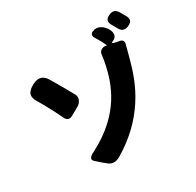

<svg xmlns="http://www.w3.org/2000/svg" viewBox="-189 -1064 1358 1333"><g transform="rotate(-30 490.0 -398.0)"><path d="M142 -516C165 -475 188 -430 209 -385C220 -361 241 -354 264 -367L306 -390L330 -404C363 -423 373 -457 361 -481C331 -536 290 -609 254 -668C225 -711 190 -716 144 -692C88 -663 74 -628 108 -575C119 -557 131 -537 142 -516ZM928 -797C922 -807 916 -818 910 -828C893 -853 873 -858 845 -847C808 -832 800 -808 822 -774C825 -769 827 -765 830 -760C835 -752 839 -745 843 -737C859 -706 882 -699 914 -712C947 -726 956 -747 939 -778C936 -784 932 -790 928 -797ZM687 -220C756 -324 790 -431 814 -523C818 -540 828 -576 837 -610C844 -634 835 -648 814 -652L775 -660C756 -664 755 -670 774 -677L776 -678C807 -691 808 -726 791 -756C769 -794 729 -822 688 -805L685 -804C666 -796 661 -779 671 -763C689 -734 708 -700 721 -670L718 -671C683 -678 659 -659 657 -634C655 -609 649 -578 642 -546C615 -427 552 -220 274 -78C226 -55 224 -37 244 -19L281 14L315 42C338 61 370 64 405 44C538 -35 626 -127 687 -220Z"/></g></svg>

Font: GenSenRounded2 TW H
Style: Regular
Weight: 900
Version: Version 2.100;PS 2.1;hotconv 16.6.51;makeotf.lib2.5.65220 DE